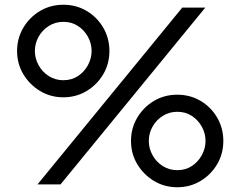

<svg xmlns="http://www.w3.org/2000/svg" viewBox="-20 -777 1014 809"><path d="M247 -367Q301 -367 345 -393.5Q389 -420 415 -464Q441 -508 441 -562Q441 -616 415 -660.5Q389 -705 345 -731Q301 -757 247 -757Q193 -757 149 -731Q105 -705 78.5 -660.5Q52 -616 52 -562Q52 -508 78.5 -464Q105 -420 149 -393.5Q193 -367 247 -367ZM138 0H235L845 -745H748ZM247 -439Q213 -439 185.5 -456.5Q158 -474 142.5 -502.5Q127 -531 127 -562Q127 -594 142.5 -622Q158 -650 185.5 -667.5Q213 -685 247 -685Q282 -685 308.5 -667.5Q335 -650 350.5 -622Q366 -594 366 -562Q366 -531 350.5 -502.5Q335 -474 308.5 -456.5Q282 -439 247 -439ZM727 12Q781 12 825 -14.5Q869 -41 895 -85Q921 -129 921 -183Q921 -237 895 -281.5Q869 -326 825 -352Q781 -378 727 -378Q673 -378 629 -352Q585 -326 558.5 -281.5Q532 -237 532 -183Q532 -129 558.5 -85Q585 -41 629 -14.5Q673 12 727 12ZM727 -60Q693 -60 665.5 -77.5Q638 -95 622.5 -123.5Q607 -152 607 -183Q607 -215 622.5 -243Q638 -271 665.5 -288.5Q693 -306 727 -306Q762 -306 788.5 -288.5Q815 -271 830.5 -243Q846 -215 846 -183Q846 -152 830.5 -123.5Q815 -95 788.5 -77.5Q762 -60 727 -60Z"/></svg>

Font: Plus Jakarta Sans
Style: Regular
Weight: 400
Designer: Gumpita Rahayu
Foundry: Tokotype
Version: Version 2.004; ttfautohint (v1.8.3)